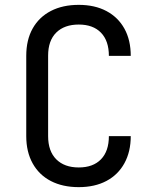

<svg xmlns="http://www.w3.org/2000/svg" viewBox="-20 -760 640 790"><path d="M304 10Q238 10 189.5 -15Q141 -40 114.5 -87.5Q88 -135 88 -200V-530Q88 -596 114.5 -643Q141 -690 189.5 -715Q238 -740 304 -740Q370 -740 418 -714.5Q466 -689 492 -642Q518 -595 518 -530H428Q428 -592 395.5 -625.5Q363 -659 304 -659Q245 -659 211.5 -626Q178 -593 178 -531V-200Q178 -138 211.5 -104.5Q245 -71 304 -71Q363 -71 395.5 -104.5Q428 -138 428 -200H518Q518 -136 492 -88.5Q466 -41 418 -15.5Q370 10 304 10Z"/></svg>

Font: JetBrains Mono Zero
Style: Regular-Zero
Weight: 400
Designer: Philipp Nurullin, Konstantin Bulenkov
Foundry: JetBrains
Version: Version 2.211